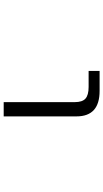

<svg xmlns="http://www.w3.org/2000/svg" viewBox="220 -780 560 1040"><g transform="rotate(90 500.0 -260.0)"><path d="M364.3 -460V-519.5H472.7Q610.4 -519.5 610.4 -394.5V0H533.2V-384.8Q533.2 -425.8 514.2 -442.9Q495.1 -460 451.2 -460Z"/></g></svg>

Font: GenEi Gothic M SemiLight
Style: Regular
Weight: 350
Designer: o_tamon (Modified); [Source Han Sans]
Ryoko NISHIZUKA  (kana & ideographs); Paul D. Hunt (Latin, Greek & Cyrillic); Wenl
Version: Version 1.1a;Original Version 1.004